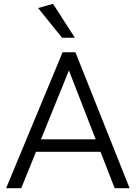

<svg xmlns="http://www.w3.org/2000/svg" viewBox="-20 -983 714 1003"><path d="M12 0 307 -710H374L657 0H579L505 -190H168L91 0ZM194 -255H480L340 -615ZM304 -786 179 -941 257 -963 371 -786Z"/></svg>

Font: LivvicRegular
Style: Regular
Weight: 400
Designer: Jacques Le Bailly, Baron von Fonthausen
Version: Version 1.001; ttfautohint (v1.8.2)